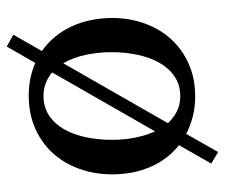

<svg xmlns="http://www.w3.org/2000/svg" viewBox="-70 -532 683 584"><g transform="rotate(-90 272.0 -239.5)"><path d="M405.8 -241.2Q405.8 -283.2 397.5 -321.5Q389.2 -359.9 372.1 -389.2L189.9 -70.8Q205.6 -53.7 225.8 -43.5Q246.1 -33.2 272 -33.2Q306.2 -33.2 331.5 -50.3Q356.9 -67.4 373.3 -96.2Q389.6 -125 397.7 -162.6Q405.8 -200.2 405.8 -241.2ZM344.2 -422.9Q330.1 -435.1 312 -442.1Q293.9 -449.2 272.9 -449.2Q238.3 -449.2 212.9 -432.1Q187.5 -415 171.1 -386.2Q154.8 -357.4 147 -319.8Q139.2 -282.2 139.2 -241.2Q139.2 -204.6 145.8 -171.1Q152.3 -137.7 165 -109.9ZM509.8 -240.2Q509.8 -187 492.9 -140.9Q476.1 -94.7 445.1 -60.8Q414.1 -26.9 369.9 -7.3Q325.7 12.2 271 12.2Q238.8 12.2 210.4 4.9Q182.1 -2.4 157.2 -15.1L102.1 82L66.9 61L123 -37.1Q80.1 -70.8 57.1 -123.3Q34.2 -175.8 34.2 -240.2Q34.2 -293.5 50.8 -339.8Q67.4 -386.2 98.6 -420.7Q129.9 -455.1 174.1 -474.6Q218.3 -494.1 273.9 -494.1Q301.8 -494.1 326.4 -489Q351.1 -483.9 373 -474.1L422.9 -561L459 -541L409.2 -454.1Q433.6 -437 452.4 -414.3Q471.2 -391.6 483.9 -364.3Q496.6 -336.9 503.2 -305.7Q509.8 -274.4 509.8 -240.2Z"/></g></svg>

Font: Charis SIL
Style: Regular
Weight: 400
Foundry: SIL International
Version: Version 4.112